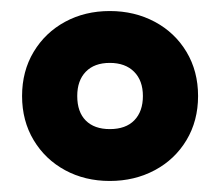

<svg xmlns="http://www.w3.org/2000/svg" viewBox="-20 -744 399 348"><path d="M20 -570Q20 -615 41 -650Q62 -685 98 -704.5Q134 -724 179 -724Q224 -724 260.5 -704.5Q297 -685 318 -650Q339 -615 339 -570Q339 -525 318 -490Q297 -455 260.5 -435.5Q224 -416 179 -416Q134 -416 98 -435.5Q62 -455 41 -490Q20 -525 20 -570ZM239 -570Q239 -598 223 -614Q207 -630 179 -630Q151 -630 135.5 -614Q120 -598 120 -570Q120 -541 135.5 -525.5Q151 -510 179 -510Q208 -510 223.5 -526Q239 -542 239 -570Z"/></svg>

Font: Noto Sans UI CondBlack
Style: Italic
Weight: 900
Width: 3
Italic angle: -12°
Designer: Monotype Design Team
Foundry: Monotype Imaging Inc.
Version: Version 1.001